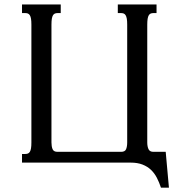

<svg xmlns="http://www.w3.org/2000/svg" viewBox="-20 -736 818 869"><path d="M79.6 0V-39.1H94.2Q101.6 -39.1 106.7 -41.3Q111.8 -43.5 115.2 -49.1Q118.7 -54.7 120.4 -64.9Q122.1 -75.2 122.1 -91.3V-624.5Q122.1 -640.6 120.4 -650.9Q118.7 -661.1 115.2 -666.7Q111.8 -672.4 106.7 -674.6Q101.6 -676.8 94.2 -676.8H79.6V-715.8H254.9V-676.8H240.7Q233.4 -676.8 228.3 -674.6Q223.1 -672.4 219.7 -666.7Q216.3 -661.1 214.6 -650.9Q212.9 -640.6 212.9 -624.5V-91.3Q212.9 -73.7 217.8 -61.3Q222.7 -48.8 240.2 -48.8H528.3Q545.9 -48.8 550.8 -61Q555.7 -73.2 555.7 -91.3V-624.5Q555.7 -640.6 554 -650.9Q552.2 -661.1 548.8 -666.7Q545.4 -672.4 540.3 -674.6Q535.2 -676.8 527.8 -676.8H513.2V-715.8H688.5V-676.8H674.3Q667 -676.8 661.9 -674.6Q656.7 -672.4 653.3 -666.7Q649.9 -661.1 648.2 -650.9Q646.5 -640.6 646.5 -624.5V-91.3Q646.5 -73.2 652.1 -61Q657.7 -48.8 674.3 -48.8H730L744.6 113.3H708.5Q700.7 89.4 689.9 68.6Q679.2 47.9 663.3 32.7Q647.5 17.6 625 8.8Q602.5 0 571.3 0Z"/></svg>

Font: Arian AMU Serif
Style: Regular
Weight: 400
Designer: Ruben Hakobyan (Tarumian)
Foundry: Ruben Hakobyan (Tarumian)
Version: Version 1.002